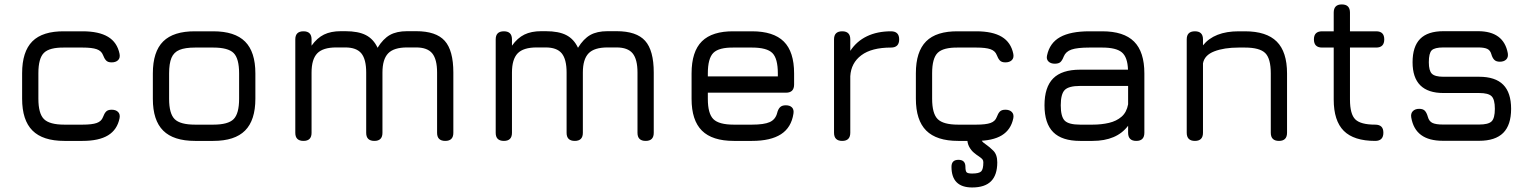

<svg xmlns="http://www.w3.org/2000/svg" viewBox="-20 -637 6922 868"><path d="M271 0Q173.5 0 126.8 -46.8Q80 -93.5 80 -191V-306Q80 -403.5 126.2 -450Q172.5 -496.5 271 -495.5H353Q427 -495.5 468.5 -470.5Q510 -445.5 520.5 -393.5Q524 -375 513.8 -365Q503.5 -355 484.5 -355Q467.5 -355 459.5 -363.8Q451.5 -372.5 445.5 -388.5Q438.5 -407 417.2 -414.5Q396 -422 353 -422H271Q204 -423 178.8 -398.2Q153.5 -373.5 153.5 -306V-191Q153.5 -123.5 178.8 -98.5Q204 -73.5 271 -73.5H353Q396 -73.5 417.2 -81Q438.5 -88.5 445.5 -107.5Q451.5 -124 459.5 -132.5Q467.5 -141 485 -141Q503.5 -141 513.8 -130.8Q524 -120.5 520.5 -102.5Q510 -50.5 468.5 -25.2Q427 0 353 0Z M862 0Q764.5 0 717.8 -46.5Q671 -93 671 -190V-305Q671 -403.5 717.8 -449.8Q764.5 -496 862 -495.5H944Q1041.5 -495.5 1088 -449Q1134.5 -402.5 1134.5 -305V-191Q1134.5 -93.5 1088 -46.8Q1041.5 0 944 0ZM744.5 -190Q744.5 -123.5 769.5 -98.5Q794.5 -73.5 862 -73.5H944Q1011.5 -73.5 1036.2 -98.5Q1061 -123.5 1061 -191V-305Q1061 -372.5 1036.2 -397.2Q1011.5 -422 944 -422H862Q817 -422 791.5 -411.5Q766 -401 755.2 -375.5Q744.5 -350 744.5 -305Z M1861.5 -496Q1951.5 -496 1990.5 -452.5Q2029.5 -409 2029.5 -309V-36.5Q2029.5 0 1993 0Q1956 0 1956 -36.5V-309Q1956 -369 1934 -395.8Q1912 -422.5 1861.5 -422.5H1820.5Q1760.5 -422.5 1734.8 -395.8Q1709 -369 1709 -309V-36.5Q1709 0 1672.5 0Q1635.5 0 1635.5 -36.5V-309Q1635.5 -369 1613.5 -395.8Q1591.5 -422.5 1541 -422.5H1500Q1440 -422.5 1414.2 -395.8Q1388.5 -369 1388.5 -309V-36.5Q1388.5 0 1352 0Q1315 0 1315 -36.5V-459Q1315 -495.5 1352 -495.5Q1388.5 -495.5 1388.5 -459V-430.5Q1413.5 -465.5 1444.8 -480.8Q1476 -496 1521 -496H1541Q1600 -496 1634.2 -478.2Q1668.5 -460.5 1687 -421Q1712 -461.5 1742.5 -478.8Q1773 -496 1820.5 -496Z M2767.5 -496Q2857.5 -496 2896.5 -452.5Q2935.5 -409 2935.5 -309V-36.5Q2935.5 0 2899 0Q2862 0 2862 -36.5V-309Q2862 -369 2840 -395.8Q2818 -422.5 2767.5 -422.5H2726.5Q2666.5 -422.5 2640.8 -395.8Q2615 -369 2615 -309V-36.5Q2615 0 2578.5 0Q2541.5 0 2541.5 -36.5V-309Q2541.5 -369 2519.5 -395.8Q2497.5 -422.5 2447 -422.5H2406Q2346 -422.5 2320.2 -395.8Q2294.5 -369 2294.5 -309V-36.5Q2294.5 0 2258 0Q2221 0 2221 -36.5V-459Q2221 -495.5 2258 -495.5Q2294.5 -495.5 2294.5 -459V-430.5Q2319.5 -465.5 2350.8 -480.8Q2382 -496 2427 -496H2447Q2506 -496 2540.2 -478.2Q2574.5 -460.5 2593 -421Q2618 -461.5 2648.5 -478.8Q2679 -496 2726.5 -496Z M3180 -218V-190Q3180 -123.5 3205 -98.5Q3230 -73.5 3297.5 -73.5H3379.5Q3434.5 -73.5 3460.2 -85.2Q3486 -97 3493.5 -126.5Q3497.5 -143 3506.2 -152Q3515 -161 3532.5 -161Q3551 -161 3560.5 -151.2Q3570 -141.5 3567 -123Q3557.5 -60.5 3510.8 -30.2Q3464 0 3379.5 0H3297.5Q3200 0 3153.2 -46.5Q3106.5 -93 3106.5 -190V-305Q3106.5 -404 3153.2 -450.2Q3200 -496.5 3297.5 -495.5H3379.5Q3477 -495.5 3523.5 -449.2Q3570 -403 3570 -305V-255Q3570 -218 3533.5 -218ZM3297.5 -422Q3230 -423 3205 -398Q3180 -373 3180 -305V-291.5H3496.5V-305Q3496.5 -372.5 3471.8 -397.2Q3447 -422 3379.5 -422Z M3787.5 0Q3750.5 0 3750.5 -37V-459Q3750.5 -495.5 3787.5 -495.5Q3824 -495.5 3824 -459V-407Q3852.5 -450.5 3899.2 -473Q3946 -495.5 4008 -495.5Q4045 -495.5 4045 -459Q4045 -422 4008 -422Q3920.5 -422 3874 -387.2Q3827.5 -352.5 3824 -292.5V-37Q3824 0 3787.5 0Z M4311.5 0Q4214 0 4167.2 -46.8Q4120.5 -93.5 4120.5 -191V-306Q4120.5 -403.5 4166.8 -450Q4213 -496.5 4311.5 -495.5H4393.5Q4467.5 -495.5 4509 -470.5Q4550.5 -445.5 4561 -393.5Q4564.5 -375 4554.2 -365Q4544 -355 4525 -355Q4508 -355 4500 -363.8Q4492 -372.5 4486 -388.5Q4479 -407 4457.8 -414.5Q4436.5 -422 4393.5 -422H4311.5Q4244.5 -423 4219.2 -398.2Q4194 -373.5 4194 -306V-191Q4194 -123.5 4219.2 -98.5Q4244.5 -73.5 4311.5 -73.5H4393.5Q4436.5 -73.5 4457.8 -81Q4479 -88.5 4486 -107.5Q4492 -124 4500 -132.5Q4508 -141 4525.5 -141Q4544 -141 4554.2 -130.8Q4564.5 -120.5 4561 -102.5Q4550.5 -50.5 4509 -25.2Q4467.5 0 4393.5 0ZM4375 210.5Q4281.5 210.5 4281.5 117Q4281.5 85.5 4313 85.5Q4344.5 85.5 4344.5 117Q4344.5 136.5 4350 142Q4355.5 147.5 4375 147.5Q4406 147.5 4415.8 137.8Q4425.5 128 4425.5 97Q4425.5 89 4421.8 83.8Q4418 78.5 4404 69Q4395 63.5 4382.8 53.2Q4370.5 43 4361.5 26.5Q4352.5 10 4352.5 -15Q4352.5 -46.5 4384 -46.5Q4415.5 -46.5 4415.5 -15Q4415.5 -5 4419.5 1Q4423.5 7 4439 17.5Q4452.5 26.5 4470.5 44.2Q4488.5 62 4488.5 97Q4488.5 154 4460.5 182.2Q4432.5 210.5 4375 210.5Z M4863 0Q4781 0 4741.5 -39.5Q4702 -79 4702 -161Q4702 -243 4741.2 -282.5Q4780.5 -322 4863 -322H5079.5Q5077.5 -379 5051.5 -400.5Q5025.5 -422 4963 -422H4905Q4850.5 -422 4824.2 -413Q4798 -404 4789 -381.5Q4782 -363.5 4773.8 -356.2Q4765.5 -349 4748.5 -349Q4730 -349 4719.8 -359.2Q4709.5 -369.5 4713.5 -386.5Q4725.5 -443 4772.5 -469.2Q4819.5 -495.5 4905 -495.5H4963Q5060.5 -495.5 5107 -449Q5153.5 -402.5 5153.5 -305V-37Q5153.5 0 5117 0Q5080 0 5080 -37V-68.5Q5028.5 0 4919 0ZM4863 -73.5H4919Q4959.5 -73.5 4993.5 -81.5Q5027.5 -89.5 5050.5 -109.5Q5073.5 -129.5 5080 -165.5V-248.5H4863Q4811.5 -248.5 4793.5 -230.2Q4775.5 -212 4775.5 -161Q4775.5 -109.5 4793.5 -91.5Q4811.5 -73.5 4863 -73.5Z M5382 0Q5345 0 5345 -37V-459Q5345 -495.5 5382 -495.5Q5418.5 -495.5 5418.5 -459V-432Q5469.5 -495.5 5580 -495.5H5608Q5705.5 -495.5 5752 -449Q5798.5 -402.5 5798.5 -305V-37Q5798.5 0 5762 0Q5725 0 5725 -37V-305Q5725 -372.5 5699.8 -397.2Q5674.5 -422 5608 -422H5580Q5514 -422 5469.5 -404.8Q5425 -387.5 5418.5 -350.5V-37Q5418.5 0 5382 0Z M6197 0Q6100.5 0 6055 -45.5Q6009.5 -91 6009.5 -187V-422H5957Q5920 -422 5920 -459Q5920 -495.5 5957 -495.5H6009.5V-580Q6009.5 -617 6046 -617Q6083 -617 6083 -580V-495.5H6201.5Q6238 -495.5 6238 -459Q6238 -422 6201.5 -422H6083V-187Q6083 -121 6107.2 -97.2Q6131.5 -73.5 6197 -73.5Q6215 -73.5 6224.5 -64.8Q6234 -56 6234 -37Q6234 0 6197 0Z M6503 -0.5Q6440 -0.5 6404.5 -26.8Q6369 -53 6360 -106Q6357 -124 6367.2 -134.5Q6377.5 -145 6396 -145Q6413.5 -145 6421.8 -136Q6430 -127 6435 -109Q6440.5 -88.5 6456 -81.2Q6471.5 -74 6503 -74H6667Q6708.5 -74 6723.2 -88.2Q6738 -102.5 6738 -145Q6738 -187.5 6723.2 -202Q6708.5 -216.5 6667 -216.5H6505.5Q6436 -216.5 6401 -251.2Q6366 -286 6366 -355.5Q6366 -426.5 6400.2 -461.2Q6434.5 -496 6505.5 -496H6662Q6778 -496 6796.5 -396.5Q6799.5 -378 6789.2 -368Q6779 -358 6760.5 -358Q6743.5 -358 6735 -367Q6726.5 -376 6722 -392.5Q6717 -410 6703.2 -416.2Q6689.5 -422.5 6662 -422.5H6505.5Q6465.5 -422.5 6452.5 -409.5Q6439.5 -396.5 6439.5 -355.5Q6439.5 -317.5 6453.2 -303.8Q6467 -290 6505.5 -290H6667Q6740 -290 6775.8 -254Q6811.5 -218 6811.5 -145Q6811.5 -72 6775.8 -36.2Q6740 -0.5 6667 -0.5Z"/></svg>

Font: Jura Light SemiBold
Style: Regular
Weight: 600
Version: Version 5.106